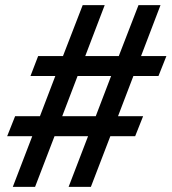

<svg xmlns="http://www.w3.org/2000/svg" viewBox="-20 -730 670 750"><path d="M30 0 106 -198H8L39 -276H136L196 -433H99L129 -511H226L303 -710H389L313 -511H444L521 -710H607L531 -511H630L599 -433H501L441 -276H539L508 -198H411L335 0H248L324 -198H193L117 0ZM223 -276H354L414 -433H283Z"/></svg>

Font: Livvic Medium
Style: Italic
Weight: 500
Italic angle: -10°
Designer: Jacques Le Bailly, Baron von Fonthausen
Version: Version 1.001; ttfautohint (v1.8.2)